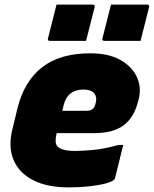

<svg xmlns="http://www.w3.org/2000/svg" viewBox="-20 -795 667 832"><path d="M372 -564Q450 -564 501 -535.5Q552 -507 573 -461.5Q594 -416 581 -365L577 -351Q560 -285 515 -251.5Q470 -218 388 -218H226L225 -215Q221 -199 221 -185Q221 -171 228 -162Q245 -141 305 -141Q364 -142 406 -148Q448 -154 494 -167H514Q505 -132 496.5 -96Q488 -60 479 -25Q478 -20 474 -16Q465 -7 436 0.5Q407 8 366 12.5Q325 17 278 17Q183 17 122 -15Q61 -47 38 -104Q15 -161 34 -236L56 -327Q85 -443 162.5 -503.5Q240 -564 372 -564ZM342 -407Q273 -407 256 -340L250 -315H357Q371 -315 380.5 -322Q390 -329 394 -346Q402 -374 388 -391Q374 -407 342 -407ZM225 -775H382Q393 -775 390 -764L353 -618H196Q185 -618 188 -629ZM461 -775H618Q629 -775 626 -764L589 -618H432Q421 -618 424 -629Z"/></svg>

Font: Recursive Sn Lnr St Blk
Style: Italic
Weight: 900
Italic angle: -15°
Version: Version 1.079;hotconv 1.0.112;makeotfexe 2.5.65598; ttfautoh